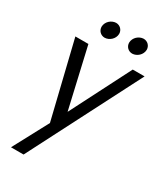

<svg xmlns="http://www.w3.org/2000/svg" viewBox="-225 -760 956 1110"><g transform="rotate(30 253.0 -204.5)"><path d="M256 -621C256 -647 236 -668 209 -668C178 -667 148 -641 147 -607C147 -581 167 -560 194 -560C225 -561 255 -587 256 -621ZM440 -621C440 -647 420 -668 393 -668C362 -667 332 -641 331 -607C331 -581 351 -560 378 -560C409 -561 439 -587 440 -621ZM427 -482 223 -82 131 -482H44L167 25L42 259H126L506 -482Z"/></g></svg>

Font: Cantarell
Style: Oblique
Weight: 400
Italic angle: -8°
Designer: Dave Crossland
Version: Version 0.024